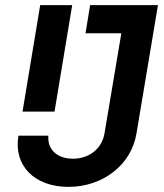

<svg xmlns="http://www.w3.org/2000/svg" viewBox="-20 -720 640 750"><path d="M68 -284H193L262 -700H137ZM52 -190C32 -74 114 10 247 10C383 10 493 -77 513 -198L597 -700H332L314 -590H454L388 -198C378 -140 329 -100 265 -100C203 -100 164 -137 169 -190Z"/></svg>

Font: CommitMono
Style: Bold Italic
Weight: 700
Monospace: yes
Designer: Eigil Nikolajsen
Foundry: Eigil Nikolajsen
Version: Version 1.143